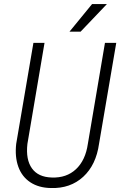

<svg xmlns="http://www.w3.org/2000/svg" viewBox="-20 -924 598 954"><path d="M557.6 -710.9 472.2 -210Q457.5 -104.5 393.6 -45.7Q329.6 13.2 232.9 10.3Q172.4 9.3 130.6 -18.3Q88.9 -45.9 71 -95.5Q53.2 -145 60.5 -209.5L146 -710.9H201.2L116.2 -209Q107.4 -130.9 138.7 -87.4Q169.9 -43.9 236.8 -42Q310.5 -39.1 357.7 -83.5Q404.8 -127.9 416.5 -209L501.5 -710.9ZM437.5 -903.8H511.2L380.4 -766.6H325.2Z"/></svg>

Font: TypoPRO Roboto
Style: Italic
Weight: 300
Italic angle: -12°
Designer: Google
Version: Version 2.136; 2016